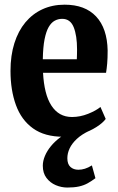

<svg xmlns="http://www.w3.org/2000/svg" viewBox="-20 -588 516 841"><path d="M257 11Q175.5 11 124.5 -25.8Q73.5 -62.5 49.8 -127.8Q26 -193 26 -277.5Q26 -345 43 -398.8Q60 -452.5 91.2 -490Q122.5 -527.5 166 -547.5Q209.5 -567.5 263 -567.5Q352.5 -567.5 401 -515.8Q449.5 -464 451.5 -367Q451.5 -332.5 449.5 -309.8Q447.5 -287 444.5 -269H168.5Q171 -222.5 180 -186.5Q189 -150.5 205 -125.8Q221 -101 243.5 -88.2Q266 -75.5 295.5 -75.5Q331 -75.5 366 -89.5Q401 -103.5 420 -119.5L443 -67Q430.5 -49.5 402.2 -31.5Q374 -13.5 336.5 -1.2Q299 11 257 11ZM167.5 -328.5H316.5Q317 -339.5 317.2 -350.2Q317.5 -361 317.5 -371.5Q317.5 -432 302.8 -468.8Q288 -505.5 252.5 -505.5Q234.5 -505.5 219.5 -497.2Q204.5 -489 193.2 -469.5Q182 -450 175.2 -415.8Q168.5 -381.5 167.5 -328.5ZM275 233.5Q249 233.5 224.2 223Q199.5 212.5 183.5 191.2Q167.5 170 167.5 138Q167.5 117 176.8 95Q186 73 202.8 52.5Q219.5 32 243.2 14.2Q267 -3.5 296.5 -16L329 -20L373 -16Q338.5 0 316.8 20.2Q295 40.5 285 62Q275 83.5 275 105Q275 131 288.5 143.2Q302 155.5 323.5 155.5Q337.5 155.5 352 151Q366.5 146.5 382.5 136.5L398 192.5Q381.5 205 364.5 214.5Q347.5 224 326 228.8Q304.5 233.5 275 233.5Z"/></svg>

Font: Merriweather 24pt SemiCondensed
Style: Bold
Weight: 700
Width: 4
Designer: Eben Sorkin
Foundry: Eben Sorkin
Version: Version 2.100